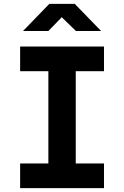

<svg xmlns="http://www.w3.org/2000/svg" viewBox="-20 -970 640 990"><path d="M83.8 0V-127H229.4V-603H83.8V-730H516.2V-603H370.6V-127H516.2V0ZM98.6 -810 234.2 -950H365.6L501.4 -810H371.8L298.3 -881.2L229.3 -810Z"/></svg>

Font: JetBrains Mono
Style: Regular
Weight: 400
Monospace: yes
Designer: Philipp Nurullin, Konstantin Bulenkov
Foundry: JetBrains
Version: Version 2.305